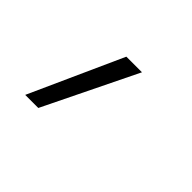

<svg xmlns="http://www.w3.org/2000/svg" viewBox="-72 -284 643 643"><g transform="rotate(45 250.0 38.0)"><path d="M79 203 228 -127H302L141 203Z"/></g></svg>

Font: Iosevka Term Curly Light
Style: Italic
Weight: 300
Italic angle: -9°
Designer: Belleve Invis
Foundry: Belleve Invis
Version: Version 32.3.0